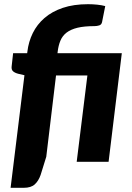

<svg xmlns="http://www.w3.org/2000/svg" viewBox="-20 -771 628 915"><path d="M254 -517.5H560.5L497.5 0H345.5L396.5 -411.5H247L200.5 -24L173.5 63Q163.5 91.5 145.5 107.8Q127.5 124 93.5 124H30.5L96.5 -412.5L68.5 -419Q52 -423 42.8 -430.8Q33.5 -438.5 35.5 -454.5L42.5 -517.5H109.5L110.5 -525Q116 -572 136.2 -613.2Q156.5 -654.5 192 -685.2Q227.5 -716 279.2 -733.5Q331 -751 399.5 -751Q420.5 -751 443 -748.8Q465.5 -746.5 481.5 -742L466.5 -666.5Q464 -653.5 453 -650Q442 -646.5 430.5 -646.5Q381.5 -646.5 349.5 -638.8Q317.5 -631 297.5 -615.8Q277.5 -600.5 267.8 -577Q258 -553.5 254.5 -522Z"/></svg>

Font: Lato ExtraBold
Style: Italic
Weight: 800
Italic angle: -7°
Designer: Lukasz Dziedzic with Adam Twardoch and Botio Nikoltchev
Foundry: tyPoland Lukasz Dziedzic
Version: Version 2.015; 2015-08-06; http://www.latofonts.com/